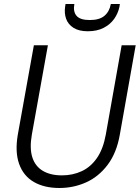

<svg xmlns="http://www.w3.org/2000/svg" viewBox="-20 -926 697 958"><path d="M276 12Q201 12 149 -18Q97 -48 75.5 -108Q54 -168 69 -255L149 -700H219L139 -255Q127 -187 141 -142Q155 -97 193 -74Q231 -51 289 -51Q343 -51 388 -72Q433 -93 464 -138Q495 -183 508 -255L587 -700H657L578 -255Q562 -163 517 -103.5Q472 -44 409.5 -16Q347 12 276 12ZM418 -770Q374 -770 347 -787Q320 -804 310 -832Q300 -860 305 -893L307 -906H351Q344 -868 362 -847Q380 -826 428 -826Q476 -826 501 -847Q526 -868 533 -906H578L576 -892Q569 -859 549.5 -831.5Q530 -804 497 -787Q464 -770 418 -770Z"/></svg>

Font: DM Sans 12pt Light
Style: Italic
Weight: 300
Italic angle: -10°
Version: Version 4.004;gftools[0.9.30]